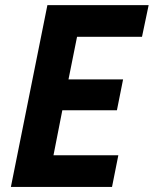

<svg xmlns="http://www.w3.org/2000/svg" viewBox="-20 -740 608 760"><path d="M23.1 0 167.6 -719.7H568.4L542.1 -594.4H285L251.1 -425.6H467.2L442.8 -303.5H226.7L191.7 -125.3H448.4L423.4 0Z"/></svg>

Font: Reddit Sans
Style: Italic
Weight: 400
Italic angle: -11.25°
Designer: Stephen Hutchings
Version: Version 1.013